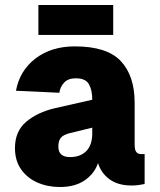

<svg xmlns="http://www.w3.org/2000/svg" viewBox="-20 -738 640 770"><path d="M220 12Q171 12 130 -6Q89 -24 64.5 -59Q40 -94 40 -144Q40 -212 85.5 -250Q131 -288 200 -304L350 -338Q350 -377 336.5 -400.5Q323 -424 284 -424Q253 -424 237 -406.5Q221 -389 218 -366L44 -374Q59 -455 122.5 -503.5Q186 -552 280 -552Q409 -552 464.5 -493Q520 -434 520 -326V-158Q520 -136 527 -128Q534 -120 546 -120H560V0Q554 1 539.5 3.5Q525 6 508 6Q454 6 420 -18.5Q386 -43 373 -84Q359 -42 320 -15Q281 12 220 12ZM261 -108Q302 -108 326 -132Q350 -156 350 -204V-226L260 -204Q235 -198 224.5 -186Q214 -174 214 -150Q214 -108 261 -108ZM134 -598V-718H434V-598Z"/></svg>

Font: Geist Mono UltraBlack
Style: Regular
Weight: 900
Monospace: yes
Designer: Basement.studio, Andrés Briganti, Mateo Zaragoza
Foundry: Basement.studio, Vercel, Andrés Briganti, Guido Ferreyra, Mateo Zaragoza
Version: Version 1.400; ttfautohint (v1.8.4.7-5d5b)